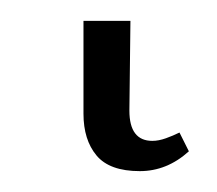

<svg xmlns="http://www.w3.org/2000/svg" viewBox="-20 52 208 184"><path d="M114 216Q85 216 72.5 201Q60 186 60 161V72H105L104 158Q104 187 126 187Q132 187 139 184.5Q146 182 152 179L161 197Q140 216 114 216Z"/></svg>

Font: Noto Serif Condensed ExtraLight
Style: Regular
Weight: 200
Width: 3
Designer: Monotype Design Team
Foundry: Monotype Imaging Inc.
Version: Version 2.013; ttfautohint (v1.8.4.7-5d5b)